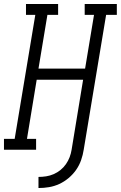

<svg xmlns="http://www.w3.org/2000/svg" viewBox="-50 -755 609 968"><path d="M144 193V137Q163 137 182.5 134Q202 131 220.5 123Q239 115 255 102Q271 89 282.5 72.5Q294 56 301 37.5Q308 19 311 0L369 -353H135L86 -55H132V0H-30V-55H24L128 -680H81V-735H243V-680H189L144 -409H379L424 -680H377V-735H539V-680H485L372 0Q368 26 359 52Q350 78 334 101Q318 124 296 142.5Q274 161 249 172.5Q224 184 197.5 188.5Q171 193 144 193Z"/></svg>

Font: Iosevka Slab Light
Style: Italic
Weight: 300
Italic angle: -9°
Monospace: yes
Designer: Belleve Invis
Foundry: Belleve Invis
Version: Version 11.1.1; ttfautohint (v1.8.3)